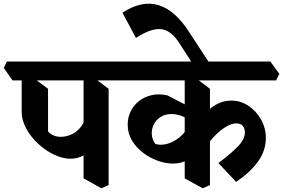

<svg xmlns="http://www.w3.org/2000/svg" viewBox="-67 -968 1514 1027"><path d="M311 -119Q277 -119 240.5 -133Q204 -147 170 -172Q136 -197 109 -228.5Q82 -260 65.5 -296.5Q49 -333 49 -370V-581L100 -560L190 -493V-265Q202 -251 220 -243.5Q238 -236 257 -236Q289 -236 319.5 -251Q350 -266 371.5 -297.5Q393 -329 396 -377L491 -274Q460 -198 412 -158.5Q364 -119 311 -119ZM475 39 380 -14V-581L425 -560L514 -493V22ZM0 -538 -47 -605 -30 -639H594L642 -573L625 -538Z M1196 5 1101 -96Q1163 -142 1203 -182Q1243 -222 1243 -261Q1243 -279 1232.5 -293.5Q1222 -308 1196 -308Q1172 -308 1141 -289.5Q1110 -271 1079 -238.5Q1048 -206 1019 -163L969 -277Q991 -317 1021 -352Q1051 -387 1088.5 -408.5Q1126 -430 1170 -430Q1220 -430 1262 -402Q1304 -374 1329.5 -328.5Q1355 -283 1355 -230Q1355 -161 1312 -102.5Q1269 -44 1196 5ZM858 -93Q821 -93 779 -107.5Q737 -122 700 -149.5Q663 -177 639.5 -215.5Q616 -254 616 -302Q616 -340 632 -372.5Q648 -405 676.5 -427.5Q705 -450 744 -459Q783 -468 828 -458L993 -373L980 -307Q945 -330 913.5 -344Q882 -358 850 -358Q816 -358 791.5 -342Q767 -326 755 -301Q743 -276 745 -248.5Q747 -221 764 -198Q794 -189 829 -199Q864 -209 895 -235Q926 -261 944 -299L1000 -172Q973 -137 939 -115Q905 -93 858 -93ZM1017 39 921 -14V-581L967 -560L1056 -493V22ZM594 -538 547 -605 564 -639H1379L1427 -573L1410 -538Z M991 -584 893 -736Q849 -806 795 -812Q741 -818 660 -765L588 -900Q640 -934 688 -944Q736 -954 781 -940.5Q826 -927 867.5 -890Q909 -853 947 -793L1060 -620Z"/></svg>

Font: Eczar SemiBold
Style: Regular
Weight: 600
Designer: Vaibhav Singh
Foundry: Rosetta Type Foundry
Version: Version 2.000